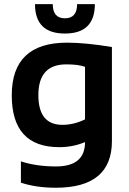

<svg xmlns="http://www.w3.org/2000/svg" viewBox="-20 -718 620 924"><path d="M389.2 -396.5Q357.4 -408.2 298.8 -408.2Q164.6 -408.2 164.6 -260.3Q164.6 -117.2 280.3 -117.2Q335.9 -117.2 389.2 -143.6ZM518.6 -39.1Q518.6 185.5 248.5 185.5Q153.8 185.5 80.6 161.1V58.6Q155.3 83 249.5 83Q389.2 83 389.2 -34.2Q331.5 -9.8 265.1 -9.8Q36.6 -9.8 36.6 -259.3Q36.6 -512.7 302.7 -512.7Q392.1 -512.7 518.6 -491.7ZM148.4 -698.2H233.9Q233.9 -629.9 292.5 -629.9Q351.1 -629.9 351.1 -698.2H436.5Q436.5 -556.6 292.5 -556.6Q148.4 -556.6 148.4 -698.2Z"/></svg>

Font: SansationBold
Style: Bold
Weight: 700
Designer: Bernd Montag
Version: Version 1.301